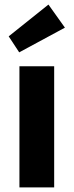

<svg xmlns="http://www.w3.org/2000/svg" viewBox="-20 -820 322 840"><path d="M65 0V-530H217V0ZM64 -591 18 -661 192 -800 264 -699Z"/></svg>

Font: Readex Pro bold
Style: Bold
Weight: 700
Designer: Bonnie Shaver-Troup, Thomas Jockin
Foundry: Lexend
Version: Version 1.200; ttfautohint (v1.8.3)